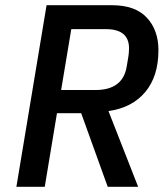

<svg xmlns="http://www.w3.org/2000/svg" viewBox="-20 -718 640 738"><path d="M152 0H43L159 -698H410Q500 -698 544.5 -650Q589 -602 589 -525Q589 -425 538.5 -364.5Q488 -304 397 -291L511 0H394L292 -283H199ZM347 -372Q452 -372 467 -462L473 -498Q474 -503 475 -513Q476 -523 476 -532Q476 -606 387 -606H254L215 -372Z"/></svg>

Font: IBM Plex Mono Medium
Style: Italic
Weight: 500
Italic angle: -9°
Monospace: yes
Designer: Mike Abbink, Paul van der Laan, Pieter van Rosmalen
Foundry: Bold Monday
Version: Version 2.3